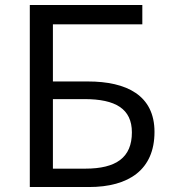

<svg xmlns="http://www.w3.org/2000/svg" viewBox="-20 -753 688 773"><path d="M100 0H338C499 0 602 -70 602 -222C602 -369 490 -425 334 -425H193V-655H553V-733H100ZM193 -74V-354H320C445 -354 511 -315 511 -220C511 -119 448 -74 323 -74Z"/></svg>

Font: Noto Sans Mono CJK SC Regular
Style: Regular
Weight: 400
Designer: Ryoko NISHIZUKA (kana & ideographs); Paul D. Hunt (Latin, Greek & Cyrillic); Wenlong ZHANG (bopomofo); Sandoll Communica
Foundry: Adobe Systems Incorporated
Version: Version 1.005;PS 1.005;hotconv 1.0.96;makeotf.lib2.5.65012